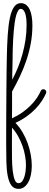

<svg xmlns="http://www.w3.org/2000/svg" viewBox="-20 -732 316 1227"><path d="M56.6 23.9Q92.8 7.8 122.3 -13.2Q151.9 -34.2 175 -57.4Q198.2 -80.6 214.6 -104.7Q231 -128.9 240.7 -150.9Q245.1 -161.6 257.3 -161.6Q265.6 -161.6 270.8 -156Q275.9 -150.4 275.9 -143.6Q275.9 -139.6 274.4 -136.2Q263.7 -112.3 247.1 -86.7Q230.5 -61 206.8 -36.4Q183.1 -11.7 151.4 11.2Q119.6 34.2 78.6 53.2Q105 80.6 124.5 114Q144 147.5 157 183.6Q169.9 219.7 176.5 256.6Q183.1 293.5 183.1 327.1Q183.1 357.9 177.5 385Q171.9 412.1 160.9 432.1Q149.9 452.1 134.3 463.6Q118.7 475.1 98.6 475.1Q69.3 475.1 53.2 453.4Q37.1 431.6 29.5 393.3Q22 355 20.8 303Q19.5 251 19.5 189.9Q19.5 159.7 19.5 119.4Q19.5 79.1 19.8 33Q20 -13.2 20.3 -63.7Q20.5 -114.3 21 -165Q21.5 -215.8 22 -264.9Q22.5 -314 23.4 -357.9Q24.9 -441.9 29.3 -507.8Q33.7 -573.7 43.5 -619.1Q53.2 -664.6 70.1 -688.2Q86.9 -711.9 112.8 -711.9Q133.3 -711.9 147.5 -700.4Q161.6 -689 170.4 -669.7Q179.2 -650.4 183.1 -624.5Q187 -598.6 187 -570.3Q187 -510.7 176.8 -455.1Q166.5 -399.4 148.9 -347.2Q131.3 -294.9 107.7 -245.1Q84 -195.3 57.1 -147Q57.1 -127 57.1 -103.8Q57.1 -80.6 57.1 -57.4Q57.1 -34.2 56.9 -12.9Q56.6 8.3 56.6 23.9ZM58.1 -222.2Q78.1 -259.8 95 -301.5Q111.8 -343.3 124 -387.7Q136.2 -432.1 143.1 -478.5Q149.9 -524.9 149.9 -571.8Q149.9 -595.2 147.7 -614.3Q145.5 -633.3 140.9 -646.7Q136.2 -660.2 129.2 -667.7Q122.1 -675.3 112.8 -675.3Q103 -675.3 95.7 -663.6Q88.4 -651.9 83 -632.3Q77.6 -612.8 74 -587.4Q70.3 -562 67.9 -534.4Q65.4 -506.8 64 -479.2Q62.5 -451.7 61.8 -427.5Q61 -403.3 60.8 -384.8Q60.5 -366.2 60.5 -356.9Q60.1 -337.4 59.8 -322.3Q59.6 -307.1 59.1 -292.5Q58.6 -277.8 58.3 -261.2Q58.1 -244.6 58.1 -222.2ZM56.6 84Q56.6 114.7 56.4 141.4Q56.2 168 56.2 189.9Q56.2 235.4 56.6 279.8Q57.1 324.2 61.3 359.6Q65.4 395 74 416.7Q82.5 438.5 98.6 438.5Q113.3 438.5 122.6 425.3Q131.8 412.1 137 394Q142.1 376 144 357.2Q146 338.4 146 326.7Q146 296.9 140.4 264.2Q134.8 231.4 123.3 199.5Q111.8 167.5 95.2 137.7Q78.6 107.9 56.6 84Z"/></svg>

Font: Sacramento
Style: Regular
Weight: 400
Designer: Astigmatic (AOETI)
Foundry: Astigmatic (AOETI)
Version: Version 1.000